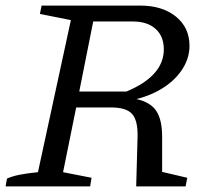

<svg xmlns="http://www.w3.org/2000/svg" viewBox="-31 -668 751 688"><path d="M-11 0 -6 -28Q11 -36 37.5 -41.5Q64 -47 105 -51L223 -596L112 -618L118 -648H471Q551 -648 599.5 -608.5Q648 -569 648 -504Q648 -461 624 -422.5Q600 -384 557 -355.5Q514 -327 458 -313Q508 -302 529 -270.5Q550 -239 550 -178V-52L640 -31L634 0H457L462 -180Q463 -237 442 -260Q421 -283 367 -283H242L195 -51L297 -31L292 0ZM445 -591H303L253 -340H422Q556 -396 556 -491Q556 -538 526.5 -564.5Q497 -591 445 -591Z"/></svg>

Font: Piazzolla
Style: Italic
Weight: 400
Italic angle: -11.3°
Designer: Juan Pablo del Peral
Foundry: Huerta Tipografica
Version: Version 1.330